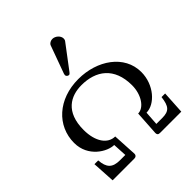

<svg xmlns="http://www.w3.org/2000/svg" viewBox="-195 -820 941 941"><g transform="rotate(-45 276.0 -349.5)"><path d="M37 -263C37 -166 123 -117 169 -117L173 -44H136C84 -44 64 -66 60 -119H34L41 0H192C203 0 209 -7 209 -16L202 -143C152 -143 115 -193 115 -275C115 -400 188 -438 263 -438C362 -438 438 -386 438 -262C438 -196 401 -143 361 -143L353 -16C353 -6 357 0 369 0H517L524 -119H499C492 -62 477 -44 429 -44H388L393 -117C451 -117 516 -187 516 -276C516 -393 403 -470 273 -470C133 -470 37 -381 37 -263ZM322 -699C311 -699 298 -693 294 -682L242 -539C241 -536 240 -531 240 -530C240 -523 247 -516 255 -516C259 -516 263 -520 266 -524L358 -646C362 -651 363 -656 363 -661C363 -681 342 -699 322 -699Z"/></g></svg>

Font: Linux Libertine O C
Style: Regular
Weight: 400
Designer: Philipp H. Poll
Foundry: Philipp H. Poll
Version: Version 4.0.3